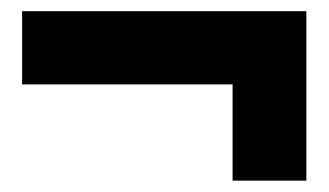

<svg xmlns="http://www.w3.org/2000/svg" viewBox="-20 -393 587 343"><path d="M395.5 -242.2H19.5V-373H527.3V-70.3H395.5Z"/></svg>

Font: Reddit Sans Fudge ExtraBold
Style: Regular
Weight: 800
Designer: Stephen Hutchings
Foundry: Reddit
Version: Version 1.011